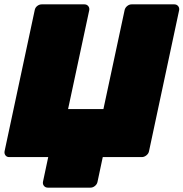

<svg xmlns="http://www.w3.org/2000/svg" viewBox="-24 -720 841 880"><path d="M195 140Q184 140 177.5 132Q171 124 173 113L197 0H18Q7 0 1 -8Q-5 -16 -3 -27L135 -673Q137 -685 146.5 -692.5Q156 -700 167 -700H363Q374 -700 380.5 -692Q387 -684 385 -673L288 -220H450L547 -673Q549 -684 558.5 -692Q568 -700 579 -700H775Q786 -700 792.5 -692Q799 -684 797 -673L659 -27Q657 -16 647 -8Q637 0 626 0H447L423 113Q421 124 411.5 132Q402 140 391 140Z"/></svg>

Font: Rubik Black
Style: Italic
Weight: 900
Italic angle: -12°
Designer: Hubert and Fischer
Foundry: Hubert and Fischer
Version: Version 2.300;gftools[0.9.30]